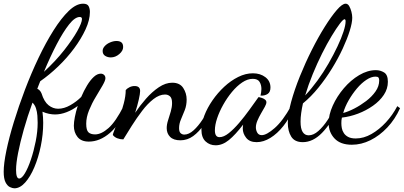

<svg xmlns="http://www.w3.org/2000/svg" viewBox="-87 -740 2187 1040"><path d="M-9 280Q-19 280 -33 273.5Q-47 267 -57 247.5Q-67 228 -67 190Q-67 146 -52.5 76Q-38 6 -12 -79Q14 -164 48 -253.5Q82 -343 121.5 -426Q161 -509 203 -575.5Q245 -642 285.5 -681Q326 -720 363 -720Q386 -720 393 -706.5Q400 -693 400 -675Q400 -632 376.5 -581Q353 -530 314.5 -478Q276 -426 228 -380Q180 -334 131 -300Q127 -290 123 -280Q119 -270 115 -259Q130 -253 138 -234Q152 -189 176 -170Q200 -151 228 -151Q260 -151 293.5 -170Q327 -189 353 -215Q367 -248 384.5 -277Q402 -306 421 -323.5Q440 -341 459 -341Q469 -341 476.5 -334.5Q484 -328 484 -316Q484 -304 468.5 -277Q453 -250 432 -215.5Q411 -181 395.5 -143Q380 -105 380 -70Q380 -35 392 -23.5Q404 -12 428 -12Q462 -12 501 -46.5Q540 -81 583 -166L595 -155Q564 -68 509 -20.5Q454 27 394 27Q353 27 333 2Q313 -23 313 -59Q313 -78 318.5 -106.5Q324 -135 334 -166Q306 -145 274 -132.5Q242 -120 211 -120Q196 -120 178.5 -123.5Q161 -127 143 -135Q145 -120 146 -104.5Q147 -89 147 -75Q147 -12 134 51Q121 114 99 166Q77 218 49 249Q21 280 -9 280ZM17 227Q31 227 48 198.5Q65 170 80.5 124Q96 78 106.5 25Q117 -28 117 -75Q117 -93 115.5 -113.5Q114 -134 108 -153Q102 -172 89 -184Q62 -110 42 -39Q22 32 11 88.5Q0 145 0 180Q0 227 17 227ZM151 -351Q214 -409 260 -467.5Q306 -526 331.5 -571.5Q357 -617 357 -637Q357 -648 345 -648Q319 -648 287 -607.5Q255 -567 220 -500Q185 -433 151 -351ZM513 -429Q496 -429 482.5 -437.5Q469 -446 469 -464Q469 -478 480.5 -490.5Q492 -503 510 -510.5Q528 -518 544 -518Q561 -518 570.5 -510.5Q580 -503 580 -485Q580 -465 559 -447Q538 -429 513 -429Z M890 20Q853 20 834.5 1.5Q816 -17 816 -46Q816 -66 823.5 -89Q831 -112 838 -136Q845 -160 845 -182Q845 -208 834 -218Q823 -228 807 -228Q776 -228 744 -203Q712 -178 682.5 -139Q653 -100 627 -59Q601 -18 581 15Q564 15 548.5 9Q533 3 524 -9Q524 -14 534.5 -40Q545 -66 559 -103Q573 -140 583.5 -180Q594 -220 594 -252Q600 -260 613.5 -267Q627 -274 642 -274Q672 -274 672 -247Q672 -232 664.5 -199.5Q657 -167 645 -129Q671 -168 704 -205.5Q737 -243 773.5 -267.5Q810 -292 846 -292Q887 -292 905.5 -263.5Q924 -235 924 -201Q924 -170 914 -144Q904 -118 893.5 -94Q883 -70 883 -46Q883 -26 891.5 -18.5Q900 -11 911 -11Q936 -11 961.5 -34Q987 -57 1010.5 -93Q1034 -129 1052 -166L1065 -152Q1044 -103 1017.5 -64.5Q991 -26 959.5 -3Q928 20 890 20Z M1081 47Q1049 47 1026.5 26Q1004 5 1004 -38Q1004 -73 1020 -114.5Q1036 -156 1064 -196.5Q1092 -237 1127.5 -270Q1163 -303 1203 -323Q1243 -343 1283 -343Q1323 -343 1350.5 -322Q1378 -301 1378 -266Q1378 -241 1362.5 -231Q1347 -221 1324 -222Q1326 -231 1327.5 -240Q1329 -249 1329 -258Q1329 -280 1319 -296.5Q1309 -313 1282 -313Q1254 -313 1225 -293.5Q1196 -274 1169.5 -242Q1143 -210 1122 -172.5Q1101 -135 1089 -99Q1077 -63 1077 -34Q1077 3 1102 3Q1125 3 1152.5 -19Q1180 -41 1208.5 -74.5Q1237 -108 1263 -144Q1289 -180 1309 -208Q1312 -214 1315 -214Q1320 -213 1330 -210Q1340 -207 1348 -201Q1356 -195 1356 -186Q1356 -177 1347.5 -161.5Q1339 -146 1327.5 -126.5Q1316 -107 1307.5 -87Q1299 -67 1299 -50Q1299 -35 1306.5 -21.5Q1314 -8 1331 -8Q1357 -8 1401 -46.5Q1445 -85 1490 -166L1503 -153Q1481 -99 1448 -57.5Q1415 -16 1377.5 7Q1340 30 1303 30Q1265 30 1246.5 6.5Q1228 -17 1228 -44Q1228 -49 1228.5 -54Q1229 -59 1230 -65Q1188 -10 1153 18.5Q1118 47 1081 47Z M1553 30Q1509 30 1490.5 0Q1472 -30 1472 -74Q1472 -122 1490 -188Q1508 -254 1537.5 -327Q1567 -400 1602 -469.5Q1637 -539 1672.5 -595.5Q1708 -652 1737.5 -686Q1767 -720 1785 -720Q1797 -720 1804.5 -707Q1812 -694 1816.5 -676.5Q1821 -659 1821 -644Q1821 -617 1807.5 -573.5Q1794 -530 1769.5 -477Q1745 -424 1711.5 -369.5Q1678 -315 1638 -265.5Q1598 -216 1554 -180Q1548 -153 1544.5 -128Q1541 -103 1541 -81Q1541 -43 1552.5 -25Q1564 -7 1585 -7Q1611 -7 1637.5 -30.5Q1664 -54 1688 -90.5Q1712 -127 1729 -166L1747 -157Q1706 -70 1657 -20Q1608 30 1553 30ZM1566 -223Q1600 -259 1632.5 -303.5Q1665 -348 1692.5 -396Q1720 -444 1741 -488.5Q1762 -533 1773.5 -568.5Q1785 -604 1785 -624Q1785 -631 1783.5 -633Q1782 -635 1780 -636Q1772 -636 1753.5 -611.5Q1735 -587 1709.5 -545Q1684 -503 1657.5 -450Q1631 -397 1607 -338.5Q1583 -280 1566 -223Z M1819 44Q1757 44 1725 10Q1693 -24 1693 -74Q1693 -118 1715.5 -168Q1738 -218 1775.5 -262Q1813 -306 1858.5 -333Q1904 -360 1949 -360Q1973 -360 1993.5 -347.5Q2014 -335 2014 -297Q2014 -259 1992 -226Q1970 -193 1933 -167Q1896 -141 1852.5 -124.5Q1809 -108 1765 -103Q1763 -95 1762.5 -87.5Q1762 -80 1762 -72Q1762 -60 1764.5 -46Q1767 -32 1775.5 -19Q1784 -6 1799.5 2Q1815 10 1840 10Q1883 10 1925 -14Q1967 -38 2003.5 -77.5Q2040 -117 2065 -165L2080 -154Q2053 -94 2011 -49.5Q1969 -5 1919.5 19.5Q1870 44 1819 44ZM1772 -128Q1799 -135 1832 -152Q1865 -169 1896 -192.5Q1927 -216 1947 -244.5Q1967 -273 1967 -304Q1967 -315 1963 -320Q1959 -325 1947 -325Q1924 -325 1897.5 -307.5Q1871 -290 1846.5 -261Q1822 -232 1802 -197.5Q1782 -163 1772 -128Z"/></svg>

Font: Dancing Script Medium
Style: Regular
Weight: 500
Designer: Pablo Impallari
Foundry: Pablo Impallari
Version: Version 2.000